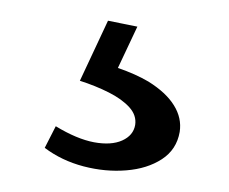

<svg xmlns="http://www.w3.org/2000/svg" viewBox="-32 -69 377 316"><g transform="rotate(5 156.5 89.0)"><path d="M49.5 0ZM158 42.5Q188 50 210 60.5Q240.5 76 255.2 95.8Q270 115.5 268.5 138.5Q266 168 243.2 185.8Q220.5 203.5 186.5 209.2Q152.5 215 115.8 208.8Q79 202.5 49.5 184L64.5 147Q101 165 129.5 167.8Q158 170.5 175.5 160.8Q193 151 194.5 133.5Q195.5 117.5 182.2 105.2Q169 93 146.5 84Q124 75 97.5 69L135 -33.5L184 -28Z"/></g></svg>

Font: Betinya Sans Medium
Style: Regular
Weight: 500
Designer: Jonathan Pinhorn
Version: Version 2.001;December 9, 2019;FontCreator 12.0.0.2547 64-bi